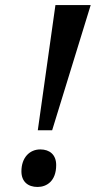

<svg xmlns="http://www.w3.org/2000/svg" viewBox="-20 -734 380 762"><path d="M130 -217H187L340 -714H200ZM129 8C165 8 203 -15 203 -79C203 -120 177 -141 140 -141C97 -141 65 -108 65 -54C65 -13 91 8 129 8Z"/></svg>

Font: Noto Serif Condensed SemiBold
Style: Italic
Weight: 600
Width: 3
Italic angle: -12°
Designer: Monotype Design Team
Foundry: Monotype Imaging Inc.
Version: Version 2.014